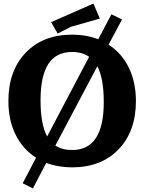

<svg xmlns="http://www.w3.org/2000/svg" viewBox="-20 -918 808 1075"><path d="M741 -352Q741 -183 644 -82Q547 19 384 19Q306 19 239 -6L164 137L107 108L182 -35Q108 -82 67.5 -163.5Q27 -245 27 -352Q27 -522 124 -623Q221 -724 384 -724Q464 -724 530 -698L604 -838L663 -809L588 -668Q661 -621 701 -539.5Q741 -458 741 -352ZM244 -154 479 -600Q440 -627 384 -627Q294 -627 250.5 -559.5Q207 -492 207 -356.5Q207 -221 244 -154ZM384 -78Q561 -78 561 -346Q561 -480 525 -547L290 -103Q328 -78 384 -78ZM503 -898 539 -814Q396 -774 377 -768L303 -730L266 -794Z"/></svg>

Font: Andada SC
Style: Bold
Weight: 700
Designer: Carolina Giovagnoli
Foundry: Carolina Giovagnoli
Version: Version 1.003